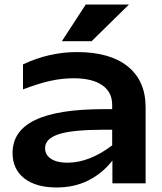

<svg xmlns="http://www.w3.org/2000/svg" viewBox="-20 -806 710 844"><path d="M35.2 -133.8Q35.2 -230.5 134.5 -278.3Q233.9 -326.2 436 -326.2H473.1V-345.2Q473.1 -401.4 429.2 -431.6Q385.3 -461.9 304.2 -461.9Q252.9 -461.9 201.9 -450.7Q150.9 -439.5 81.1 -413.1V-522.9Q195.3 -577.1 318.8 -577.1Q463.4 -577.1 541.7 -513.9Q620.1 -450.7 620.1 -334V0H474.1V-100.1Q431.2 -44.9 369.4 -13.4Q307.6 18.1 229 18.1Q137.7 18.1 86.4 -22.2Q35.2 -62.5 35.2 -133.8ZM178.2 -154.8Q178.2 -125 204.3 -107.9Q230.5 -90.8 275.9 -90.8Q372.6 -90.8 473.1 -167V-235.8H439.9Q298.3 -235.8 238.3 -216.1Q178.2 -196.3 178.2 -154.8ZM356.9 -786.1H546.9L382.8 -625H252Z"/></svg>

Font: Mattone
Style: Regular
Weight: 400
Width: 6
Designer: Nunzio Mazzaferro
Foundry: Collletttivo
Version: Version 2.000;Glyphs 3.2 (3217)